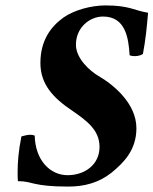

<svg xmlns="http://www.w3.org/2000/svg" viewBox="-20 -678 566 708"><path d="M526 -631C475 -639 458 -658 369 -658C316 -658 254 -641 215 -614C167 -580 129 -528 129 -446C129 -367 176 -317 246 -270C303 -231 347 -197 347 -136C347 -72 294 -32 229 -32C165 -32 110 -87 108 -178C103 -180 98 -181 92 -181C81 -181 70 -178 59 -175C48 -121 45 -78 45 -45C45 -32 45 -20 46 -10C101 -10 99 10 232 10C291 10 344 -4 391 -41C435 -77 483 -124 483 -205C483 -297 398 -366 343 -398C312 -416 260 -462 260 -513C260 -577 311 -617 360 -617C442 -617 454 -540 458 -474C463 -472 470 -471 477 -471C488 -471 500 -474 507 -479C517 -532 521 -573 526 -631Z"/></svg>

Font: Libertinus Serif
Style: Bold Italic
Weight: 700
Italic angle: -12°
Designer: Philipp H. Poll, Khaled Hosny
Foundry: Caleb Maclennan
Version: Version 7.050;RELEASE